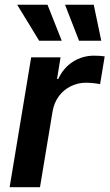

<svg xmlns="http://www.w3.org/2000/svg" viewBox="-20 -777 455 797"><path d="M20 0 109.4 -539.1H231.4L216.8 -449.2H221.7Q243.7 -496.1 283.2 -521Q322.8 -545.9 370.1 -545.9Q381.3 -545.9 393.6 -545.2Q405.8 -544.4 414.6 -543L395.5 -427.7Q387.2 -429.7 370.4 -431.6Q353.5 -433.6 336.9 -433.6Q303.2 -433.6 273.7 -418.9Q244.1 -404.3 224.4 -377.7Q204.6 -351.1 198.2 -314.5L146 0ZM308.1 -607.9 250 -757.3H369.1L400.4 -607.9ZM142.6 -607.9 51.3 -757.3H177.2L236.3 -607.9Z"/></svg>

Font: Inter 18pt SemiBold
Style: Italic
Weight: 600
Italic angle: -9.3988°
Designer: Rasmus Andersson
Foundry: rsms
Version: Version 4.001;git-66647c0bb